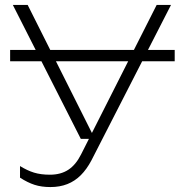

<svg xmlns="http://www.w3.org/2000/svg" viewBox="-20 -580 747 777"><path d="M21 -378H687V-332H21ZM184 177Q148 177 120 168Q92 159 61 139V92Q90 110 117.5 118.5Q145 127 182 127Q226 127 256.5 107Q287 87 308 45L614 -560H672L350 69Q331 105 307 129Q283 153 252.5 165Q222 177 184 177ZM307 -18 32 -560H92L364 -18Z"/></svg>

Font: Unbounded ExtraLight
Style: Regular
Weight: 250
Designer: Luke Prowse, Jean-Baptiste Morizot, Fátima Lázaro, Florian Runge
Foundry: NaN
Version: Version 1.701;gftools[0.9.28.dev5+ged2979d]